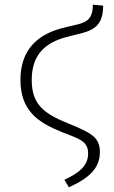

<svg xmlns="http://www.w3.org/2000/svg" viewBox="-20 -594 486 817"><path d="M273 203C362 163 405 120 405 53C405 -11 367 -29 270 -69C165 -111 115 -151 115 -254C115 -363 174 -412 261 -436C348 -460 419 -458 419 -570L375 -574C375 -487 323 -497 236 -472C126 -441 67 -369 67 -254C67 -123 142 -73 241 -33C313 -4 355 4 355 59C355 113 314 143 254 171Z"/></svg>

Font: Fira Sans ExtraLight
Style: Regular
Weight: 200
Designer: bBox Type GmbH & Carrois Corporate GbR & Edenspiekermann AG
Foundry: bBox Type GmbH & Carrois Corporate GbR & Edenspiekermann AG
Version: Version 4.300;PS 004.300;hotconv 1.0.88;makeotf.lib2.5.64775